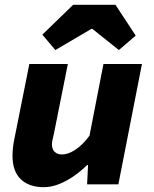

<svg xmlns="http://www.w3.org/2000/svg" viewBox="-20 -766 640 798"><path d="M162 12Q101 12 66.5 -21Q32 -54 32 -118Q32 -135 34 -153.5Q36 -172 40 -190L102 -500H262L204 -210Q201 -197 198.5 -186Q196 -175 196 -166Q196 -145 207.5 -134.5Q219 -124 238 -124Q263 -124 293 -143.5Q323 -163 352 -202L410 -500H570L472 0H342L346 -80H342Q319 -57 289.5 -36Q260 -15 227 -1.5Q194 12 162 12ZM210 -558 156 -622 284 -746H460L544 -618L474 -558L364 -646H360Z"/></svg>

Font: Source Code Pro ExtraLight Black
Style: Italic
Weight: 900
Italic angle: -11°
Monospace: yes
Version: Version 1.016;hotconv 1.0.116;makeotfexe 2.5.65601